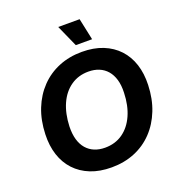

<svg xmlns="http://www.w3.org/2000/svg" viewBox="-164 -1067 1112 1208"><g transform="rotate(-20 392.5 -463.5)"><path d="M377.6 9.3Q298 9.3 236.9 -15.1Q175.9 -39.6 134.4 -84.1Q92.9 -128.6 72.6 -190.6Q52.3 -252.7 55 -329Q58 -422.1 87.9 -497.1Q117.7 -572 169.9 -626.3Q222.1 -680.6 292.6 -709.4Q363 -738.3 447.4 -738.3Q526.3 -738.3 587.4 -713.9Q648.4 -689.4 689.9 -644.8Q731.4 -600.1 751.6 -538.1Q771.7 -476 769 -400Q766 -307.6 736.1 -232.3Q706.3 -157 654.4 -102.7Q602.6 -48.4 532.3 -19.6Q462 9.3 377.6 9.3ZM380.6 -121.4Q448.9 -121.4 499.4 -157Q549.9 -192.6 578.5 -256.6Q607.1 -320.6 609.7 -405.7Q611.7 -455.9 600.7 -493.4Q589.7 -530.9 567.7 -556.3Q545.7 -581.7 514.4 -594.6Q483 -607.6 443.6 -607.6Q376.3 -607.6 325.4 -572.1Q274.6 -536.7 246.1 -473.1Q217.6 -409.4 214.3 -323.3Q213 -272.9 224 -235.4Q235 -197.9 257.1 -172.4Q279.3 -147 310.5 -134.2Q341.7 -121.4 380.6 -121.4ZM427 -790.9 362.1 -936.1H505.3L536.1 -790.9Z"/></g></svg>

Font: Mona Sans
Style: Italic
Weight: 200
Italic angle: -11.6951°
Designer: Deni Anggara
Foundry: GitHub
Version: Version 2.000